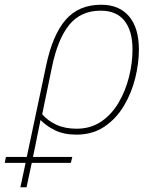

<svg xmlns="http://www.w3.org/2000/svg" viewBox="-106 -558 682 810"><path d="M-86 129 -81 104H7L89 -283Q116 -411 171 -474.5Q226 -538 321 -538Q397 -538 438.5 -489Q480 -440 480 -349Q480 -291 464.5 -228.5Q449 -166 417 -112Q385 -58 335 -24Q285 10 216 10Q163 10 125 -9Q87 -28 65 -52Q58 -19 52.5 9Q47 37 42 62L33 104H199L193 129H28L6 232H-20L2 129ZM217 -15Q277 -15 321.5 -45.5Q366 -76 395 -126Q424 -176 438.5 -234.5Q453 -293 453 -349Q453 -428 419 -470.5Q385 -513 319 -513Q234 -513 185.5 -452.5Q137 -392 113 -274L72 -76Q95 -49 131.5 -32Q168 -15 217 -15Z"/></svg>

Font: Noto Sans Disp Thin
Style: Italic
Weight: 100
Italic angle: -12°
Designer: Monotype Design Team
Foundry: Monotype Imaging Inc.
Version: Version 2.000;GOOG;noto-source:20170915:90ef993387c0